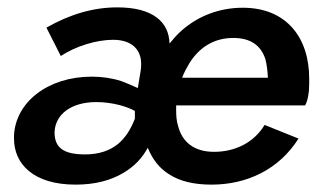

<svg xmlns="http://www.w3.org/2000/svg" viewBox="-20 -491 876 521"><path d="M185 10C237 10 280 -1 315 -22C344 -39 366 -62 381 -90C394 -58 413 -34 439 -18C468 1 507 10 554 10C650 10 737 -31 790 -115L698 -152C669 -104 618 -79 561 -79C506 -79 474 -106 463 -150C459 -163 458 -177 458 -192C458 -196 458 -201 458 -205H808C815 -218 819 -238 819 -262C819 -267 819 -273 819 -278C819 -388 758 -470 639 -470C574 -470 518 -447 475 -410C462 -399 451 -386 440 -373C439 -403 428 -426 406 -443C381 -462 345 -471 298 -471C233 -471 169 -452 106 -416L145 -339C186 -366 242 -383 287 -383C338 -383 363 -356 363 -318C363 -313 363 -307 362 -301L354 -252C337 -260 322 -266 309 -271C284 -279 257 -283 229 -283C109 -283 22 -213 18 -123C18 -120 18 -118 18 -115C18 -45 72 10 185 10ZM474 -280C479 -293 486 -306 493 -318C520 -362 560 -388 613 -388C661 -388 688 -367 700 -331C704 -316 706 -299 707 -280ZM211 -72C154 -72 128 -89 128 -132C130 -183 176 -214 241 -214C263 -214 284 -211 304 -206C319 -202 333 -197 346 -190V-169C335 -140 320 -117 301 -101C278 -82 248 -72 211 -72Z"/></svg>

Font: Jost Medium
Style: Italic
Weight: 500
Italic angle: -5°
Version: Version 3.710